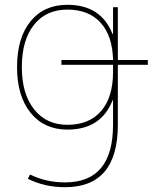

<svg xmlns="http://www.w3.org/2000/svg" viewBox="-20 -550 677 800"><path d="M236 -280V-300H451Q449 -400 399.5 -455Q350 -510 261 -510Q172 -510 121.5 -446.5Q71 -383 71 -270Q71 -159 122 -94.5Q173 -30 261 -30Q352 -30 401.5 -87.5Q451 -145 451 -250V-280ZM471 -300H596V-280H471V-30Q471 230 251 230Q166 230 96 195L105 177Q172 210 251 210Q451 210 451 -30V-132H449Q401 -10 261 -10Q164 -10 107.5 -80Q51 -150 51 -270Q51 -392 107 -461Q163 -530 261 -530Q401 -530 449 -408H451V-520H471Z"/></svg>

Font: M PLUS 1p Thin
Style: Regular
Weight: 250
Version: Version 1.062